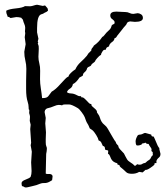

<svg xmlns="http://www.w3.org/2000/svg" viewBox="-20 -745 707 822"><path d="M662.1 -106.4 667 -86.9V-85.9Q667 -76.2 661.1 -71.3Q649.4 -61.5 649.4 -52.7Q651.4 -44.9 646.5 -46.9Q640.6 -46.9 641.6 -44.4Q642.6 -42 639.6 -38.6Q636.7 -35.2 623 -25.9Q609.4 -16.6 602.5 -17.6L590.8 -6.8L578.1 -8.8H575.2Q562.5 -1 544.9 -1Q527.3 -1 520.5 -7.8Q513.7 -14.6 506.8 -20.5Q500 -26.4 496.1 -29.3Q492.2 -32.2 491.2 -38.1Q488.3 -39.1 484.9 -40Q481.4 -41 482.4 -45.9Q461.9 -50.8 455.1 -66.4Q452.1 -72.3 450.2 -78.1Q448.2 -84 442.4 -86.9L443.4 -98.6Q443.4 -101.6 437.5 -102.1Q431.6 -102.5 429.7 -105.5Q429.7 -114.3 426.8 -117.2Q423.8 -120.1 422.4 -119.6Q420.9 -119.1 419.9 -121.1Q416 -128.9 413.6 -134.8Q411.1 -140.6 402.3 -143.6Q400.4 -153.3 392.1 -166.5Q383.8 -179.7 378.9 -184.6Q374 -189.5 370.1 -191.4Q366.2 -193.4 364.3 -195.3Q362.3 -199.2 360.4 -204.6Q358.4 -210 354.5 -215.8Q350.6 -221.7 348.1 -228.5Q345.7 -235.4 342.8 -243.2Q339.8 -251 329.6 -264.6Q319.3 -278.3 314.5 -281.2Q287.1 -297.9 275.4 -297.9H258.8Q248 -297.9 246.1 -293.9Q238.3 -295.9 231 -295.9Q223.6 -295.9 210 -290Q196.3 -284.2 188 -282.7Q179.7 -281.2 177.2 -278.3Q174.8 -275.4 172.9 -273.4L170.9 -265.6L175.8 -240.2L173.8 -216.8L176.8 -178.7L175.8 -148.4V-135.7Q175.8 -124 178.2 -119.1Q180.7 -114.3 180.7 -108.4Q180.7 -102.5 179.7 -97.2Q178.7 -91.8 177.7 -85.9L175.8 -2Q178.7 0 183.6 0H194.3Q205.1 2 205.1 10.7L203.1 26.4Q198.2 29.3 193.4 32.2Q181.6 39.1 170.4 38.6Q159.2 38.1 151.9 41.5Q144.5 44.9 136.2 47.4Q127.9 49.8 119.1 51.8Q110.4 53.7 102.5 55.7Q94.7 57.6 90.3 57.6Q85.9 57.6 81.5 54.2Q77.1 50.8 74.2 52.7Q72.3 44.9 72.3 39.1Q72.3 30.3 89.8 23.9Q107.4 17.6 111.3 11.7Q115.2 1 115.2 -12.7L113.3 -49.8L116.2 -95.7L111.3 -123L113.3 -133.8L109.4 -192.4L111.3 -210.9L107.4 -227.5L108.4 -245.1Q108.4 -249 107.4 -252Q106.4 -254.9 105.5 -258.3Q104.5 -261.7 105 -264.2Q105.5 -266.6 105.5 -271.5Q105.5 -276.4 104 -275.9Q102.5 -275.4 102.5 -286.1Q102.5 -296.9 98.6 -308.6Q91.8 -329.1 91.8 -363.3V-398.4L92.8 -450.2Q92.8 -468.8 88.4 -486.3Q84 -503.9 84 -523.4L89.8 -555.7L85.9 -585.9L87.9 -600.6Q87.9 -607.4 86.9 -609.4L87.9 -626Q87.9 -633.8 84 -642.6Q80.1 -651.4 79.1 -656.7Q78.1 -662.1 75.2 -664.1Q72.3 -666 71.3 -668.9Q60.5 -671.9 49.8 -671.9L26.4 -668Q22.5 -668 21 -670.4Q19.5 -672.9 16.6 -672.9L13.7 -671.9Q11.7 -678.7 9.3 -683.6Q6.8 -688.5 6.8 -695.3V-699.2Q18.6 -706.1 47.9 -709Q77.1 -711.9 86.9 -718.8Q95.7 -718.8 103 -718.3Q110.4 -717.8 116.7 -719.2Q123 -720.7 128.9 -722.7Q134.8 -724.6 139.6 -724.6L163.1 -719.7Q166 -719.7 172.9 -721.7Q177.7 -715.8 181.6 -711.9Q185.5 -708 185.5 -699.2Q179.7 -693.4 170.9 -690.4Q165 -685.5 156.2 -683.6Q138.7 -677.7 138.7 -625V-606.4L144.5 -579.1L141.6 -567.4L143.6 -563.5Q143.6 -561.5 141.6 -559.6L145.5 -547.9Q146.5 -536.1 145.5 -523.9Q144.5 -511.7 144.5 -502Q144.5 -488.3 148.4 -473.6Q152.3 -459 151.9 -441.4Q151.4 -423.8 151.4 -405.8Q151.4 -387.7 154.8 -366.7Q158.2 -345.7 160.2 -325.2H165Q180.7 -325.2 187 -333.5Q193.4 -341.8 201.2 -352.5Q218.8 -362.3 238.3 -384.8Q264.6 -414.1 269.5 -415.5Q274.4 -417 274.4 -420.4Q274.4 -423.8 283.2 -432.6Q292 -441.4 302.7 -448.2Q310.5 -465.8 325.2 -479Q339.8 -492.2 351.6 -505.9L359.4 -517.6Q361.3 -519.5 365.2 -522.9Q369.1 -526.4 371.1 -529.3V-533.2Q373 -538.1 376.5 -541.5Q379.9 -544.9 381.8 -549.8Q402.3 -563.5 418 -586.9Q422.9 -588.9 426.3 -593.8Q429.7 -598.6 435.5 -605Q441.4 -611.3 448.2 -617.2Q455.1 -623 458 -635.7Q461.9 -640.6 466.3 -641.6Q470.7 -642.6 470.7 -648.4Q470.7 -654.3 467.8 -656.7Q464.8 -659.2 461.9 -662.1Q452.1 -668 452.1 -678.7Q452.1 -695.3 477.5 -695.3L517.6 -693.4Q526.4 -693.4 534.2 -689.5Q542 -685.5 550.8 -685.5L569.3 -688.5Q576.2 -688.5 584 -683.6Q591.8 -678.7 591.8 -668Q591.8 -651.4 557.6 -651.4L537.1 -653.3Q525.4 -651.4 523.4 -645.5Q521.5 -639.6 515.6 -633.8Q509.8 -627.9 504.9 -621.1Q500 -614.3 494.1 -607.4L482.4 -592.8Q480.5 -589.8 478 -585.9Q475.6 -582 470.7 -582Q468.8 -571.3 461.4 -566.4Q454.1 -561.5 450.7 -556.6Q447.3 -551.8 447.3 -550.8Q449.2 -546.9 442.4 -544.4Q435.5 -542 434.1 -536.1Q432.6 -530.3 428.2 -531.7Q423.8 -533.2 417.5 -522.9Q411.1 -512.7 413.1 -510.7Q405.3 -506.8 396.5 -496.6Q387.7 -486.3 387.7 -484.4Q387.7 -482.4 383.8 -479Q379.9 -475.6 376 -473.1Q372.1 -470.7 369.1 -463.9Q365.2 -460.9 361.3 -459.5Q357.4 -458 355 -455.6Q352.5 -453.1 352.1 -450.2Q351.6 -447.3 349.1 -443.4Q346.7 -439.5 340.8 -434.6Q335 -429.7 335 -421.9Q332 -418.9 320.3 -413.1Q306.6 -391.6 292 -384.8Q290 -372.1 279.8 -365.7Q269.5 -359.4 266.6 -350.6Q271.5 -345.7 281.2 -345.2Q291 -344.7 296.9 -342.8Q302.7 -340.8 307.1 -338.4Q311.5 -335.9 315.4 -334.5Q319.3 -333 322.3 -333.5Q325.2 -334 327.1 -332L329.1 -328.1H335Q341.8 -324.2 352.1 -313Q362.3 -301.8 364.7 -300.8Q367.2 -299.8 368.7 -299.8Q370.1 -299.8 371.1 -298.3Q372.1 -296.9 371.6 -295.4Q371.1 -293.9 374 -290.5Q377 -287.1 383.3 -282.2Q389.6 -277.3 392.6 -272.9Q395.5 -268.6 395 -266.6Q394.5 -264.6 396 -262.2Q397.5 -259.8 399.9 -256.8Q402.3 -253.9 404.8 -249Q407.2 -244.1 408.7 -238.3Q410.2 -232.4 414.6 -224.6Q418.9 -216.8 427.7 -210Q436.5 -203.1 441.4 -193.8Q446.3 -184.6 452.6 -174.3Q459 -164.1 463.4 -155.8Q467.8 -147.5 470.2 -144.5Q472.7 -141.6 474.6 -138.7Q476.6 -135.7 476.6 -133.3Q476.6 -130.9 486.3 -121.1Q487.3 -119.1 487.3 -116.2Q487.3 -111.3 510.7 -87.9Q513.7 -82 516.6 -76.2Q519.5 -70.3 523.9 -63Q528.3 -55.7 539.1 -49.3Q549.8 -43 556.6 -35.2Q561.5 -35.2 563.5 -38.6Q565.4 -42 570.3 -42Q570.3 -40 576.7 -40Q583 -40 584 -40.5Q585 -41 590.3 -43.9Q595.7 -46.9 598.6 -46.9Q601.6 -46.9 603.5 -48.8L611.3 -55.7Q613.3 -57.6 615.7 -58.6Q618.2 -59.6 621.6 -63Q625 -66.4 627 -71.8Q628.9 -77.1 634.8 -81.1Q633.8 -82 633.8 -93.8L628.9 -97.7Q627.9 -99.6 628.4 -101.1Q628.9 -102.5 628.9 -106Q628.9 -109.4 623.5 -116.2Q618.2 -123 616.2 -128.9H613.3Q608.4 -128.9 606.4 -130.9Q604.5 -132.8 601.6 -134.8Q599.6 -131.8 595.7 -131.8Q591.8 -131.8 587.9 -129.9L585.9 -126Q576.2 -122.1 571.3 -122.1Q566.4 -122.1 564.5 -123Q560.5 -127.9 560.5 -139.2Q560.5 -150.4 569.3 -165Q571.3 -168 577.1 -168.5Q583 -168.9 587.4 -170.4Q591.8 -171.9 594.7 -173.8Q597.7 -175.8 602.5 -175.8L627 -168.9Q628.9 -167 628.4 -165Q627.9 -163.1 630.9 -161.6Q633.8 -160.2 635.3 -160.6Q636.7 -161.1 638.2 -159.7Q639.6 -158.2 642.6 -150.4Q657.2 -113.3 662.1 -111.3Z"/></svg>

Font: Mountains of Christmas
Style: Regular
Weight: 400
Designer: Crystal Kluge
Foundry: Font Diner, Inc DBA Tart Workshop
Version: Version 1.002